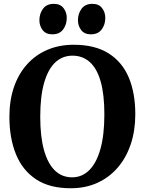

<svg xmlns="http://www.w3.org/2000/svg" viewBox="-20 -990 770 1021"><path d="M359.5 11Q245.5 12 172.5 -36Q99.5 -84 64.8 -170Q30 -256 30 -368.5Q30 -456 54.2 -526.8Q78.5 -597.5 124 -648Q169.5 -698.5 232.2 -725.2Q295 -752 372 -752Q485 -752 557.5 -706.2Q630 -660.5 664.8 -577.8Q699.5 -495 699.5 -382.5Q699.5 -295 675.2 -223Q651 -151 606 -98.8Q561 -46.5 498.5 -18Q436 10.5 359.5 11ZM363.5 -47Q416 -47 454.5 -85Q493 -123 514 -197.5Q535 -272 535 -382Q535 -488 515.2 -557Q495.5 -626 457.5 -660Q419.5 -694 365.5 -694Q312.5 -694 274.2 -658.5Q236 -623 215 -550.8Q194 -478.5 194 -369Q194 -263.5 214 -191.8Q234 -120 271.8 -83.5Q309.5 -47 363.5 -47ZM257.5 -807.5Q224 -807.5 206.8 -830Q189.5 -852.5 189.5 -882Q189.5 -917.5 208.8 -943.5Q228 -969.5 266 -969.5H267Q300.5 -969.5 317.8 -947Q335 -924.5 335 -895Q335 -859.5 315.8 -833.5Q296.5 -807.5 258.5 -807.5ZM462.5 -807.5Q429 -807.5 411.8 -830Q394.5 -852.5 394.5 -882Q394.5 -917.5 413.8 -943.5Q433 -969.5 471 -969.5H472Q505.5 -969.5 522.8 -947Q540 -924.5 540 -895Q540 -859.5 520.8 -833.5Q501.5 -807.5 463.5 -807.5Z"/></svg>

Font: Merriweather 28pt
Style: Bold
Weight: 700
Version: Version 2.100